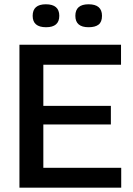

<svg xmlns="http://www.w3.org/2000/svg" viewBox="-20 -867 615 887"><path d="M389.2 -741.2Q328.1 -741.2 328.1 -793.9Q328.1 -847.2 389.2 -847.2Q451.2 -847.2 451.2 -793.9Q451.2 -765.6 435.5 -753.4Q419.9 -741.2 389.2 -741.2ZM192.9 -741.2Q130.9 -741.2 130.9 -793.9Q130.9 -847.2 191.9 -847.2Q253.9 -847.2 253.9 -793.9Q253.9 -741.2 192.9 -741.2ZM69.8 0V-660.2H539.1V-567.9H180.2V-377.9H492.2V-292H180.2V-91.8H540V0Z"/></svg>

Font: Bricolage Grotesque Medium
Style: Regular
Weight: 500
Designer: Mathieu Triay
Foundry: Atelier Triay
Version: Version 1.000;gftools[0.9.30]